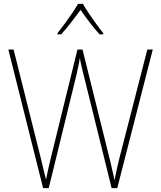

<svg xmlns="http://www.w3.org/2000/svg" viewBox="-20 -969 828 989"><path d="M767 -714 584 0H555L413 -574Q409 -588 406.5 -599.5Q404 -611 401.5 -621.5Q399 -632 396.5 -643.5Q394 -655 391 -670Q389 -655 387 -644.5Q385 -634 383 -625.5Q381 -617 379 -608Q377 -599 375 -588L231 0H202L23 -714H50L188 -163Q193 -143 197 -126Q201 -109 204.5 -95Q208 -81 211 -68Q214 -55 217 -44Q220 -59 223.5 -74.5Q227 -90 230 -105Q233 -120 237 -134.5Q241 -149 244 -164L379 -714H405L542 -162Q547 -143 550.5 -127.5Q554 -112 557 -98.5Q560 -85 563.5 -70.5Q567 -56 570 -40Q574 -61 578 -80Q582 -99 586.5 -118.5Q591 -138 597 -162L739 -714ZM407 -949Q419 -928 438.5 -899Q458 -870 478 -842.5Q498 -815 512 -798V-792H493Q468 -819 441.5 -854Q415 -889 395 -918Q374 -890 347 -854.5Q320 -819 295 -792H276V-798Q292 -818 312 -845Q332 -872 351 -900Q370 -928 382 -949Z"/></svg>

Font: Noto Sans Khmer SemiCondensed Thin
Style: Regular
Weight: 250
Width: 4
Designer: Danh Hong and the Monotype Design Team
Foundry: Monotype Imaging Inc.
Version: Version 2.004